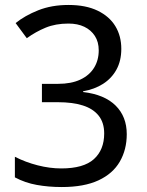

<svg xmlns="http://www.w3.org/2000/svg" viewBox="-20 -744 591 774"><path d="M229 10Q176 10 128.5 1.5Q81 -7 40 -29V-112Q83 -90 132 -77.5Q181 -65 227 -65Q317 -65 358.5 -102.5Q400 -140 400 -206Q400 -250 377.5 -278Q355 -306 313.5 -319Q272 -332 214 -332H149V-406H214Q267 -406 303.5 -423Q340 -440 359 -470.5Q378 -501 378 -541Q378 -575 362.5 -599Q347 -623 320 -636Q293 -649 256 -649Q204 -649 164 -632.5Q124 -616 88 -590L43 -651Q80 -681 134 -702.5Q188 -724 256 -724Q326 -724 373.5 -701Q421 -678 445 -638.5Q469 -599 469 -547Q469 -499 449.5 -463.5Q430 -428 395.5 -406Q361 -384 315 -376V-373Q401 -363 446 -318.5Q491 -274 491 -203Q491 -141 463 -92.5Q435 -44 377 -17Q319 10 229 10Z"/></svg>

Font: ltelugu85
Style: Book
Weight: 400
Designer: Jelle Bosma - Monotype Design Team
Foundry: Monotype Imaging Inc.
Version: Version 2.003